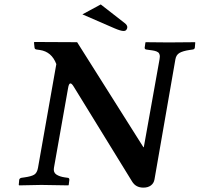

<svg xmlns="http://www.w3.org/2000/svg" viewBox="-20 -837 904 869"><path d="M234.9 -546.9Q213.9 -603 160.2 -610.8L146 -612.8Q136.7 -613.8 136.2 -622.1L133.8 -645L136.2 -647Q290 -646 329.1 -646L628.9 -170.9H630.9L702.1 -568.8Q703.1 -575.2 703.4 -580.3Q703.6 -585.4 702.4 -589.4Q701.2 -593.3 699.7 -595.9Q698.2 -598.6 694.6 -600.8Q690.9 -603 687.7 -604.5Q684.6 -606 678.7 -607.2Q672.9 -608.4 668.5 -609.1Q664.1 -609.9 655.8 -610.8L642.1 -612.8Q634.8 -613.8 634.8 -621.1L638.2 -645L640.1 -646Q704.1 -645 743.2 -645L861.8 -646L863.8 -645L861.8 -621.1Q860.4 -613.8 852.1 -612.8L837.9 -610.8Q806.6 -606 792 -597.2Q777.3 -588.4 773.9 -568.8L679.2 -24.9Q676.3 -7.8 663.1 2.2Q649.9 12.2 628.9 12.2Q594.7 12.2 578.1 -15.1L314.9 -442.9Q305.2 -459.5 298.8 -459.5Q291.5 -459.5 288.1 -438L224.1 -77.1Q220.7 -56.6 235.1 -47.1Q249.5 -37.6 272.9 -34.2L287.1 -32.2Q293.9 -31.7 293.9 -22.9L291 0L289.1 2Q203.1 0 167 0L66.9 2L64.9 0L66.9 -22.9Q67.4 -26.9 70.6 -29.3Q73.7 -31.7 77.1 -32.2L90.8 -34.2Q122.1 -38.6 135 -46.6Q147.9 -54.7 151.9 -77.1ZM436 -816.9 543.9 -732.9Q556.2 -723.6 556.2 -713.9Q556.2 -708 552.2 -702.4Q548.3 -696.8 539.1 -696.8Q526.4 -696.8 498 -709L353 -772Z"/></svg>

Font: Linux Libertine G
Style: Semibold Italic
Weight: 600
Italic angle: -11.5°
Designer: Philipp H. Poll
Foundry: Philipp H. Poll
Version: Version 5.1.1